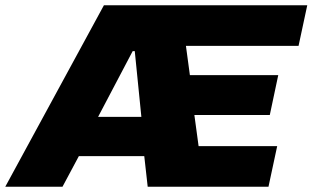

<svg xmlns="http://www.w3.org/2000/svg" viewBox="-73 -708 1185 728"><path d="M-53 0 321 -688H1092L1059 -534H632L647 -423H982L950 -272H664L680 -154H978L945 0H487L474 -116H226L164 0ZM299 -265H463L438 -514H430Z"/></svg>

Font: Saira SemiExpanded ExtraBold
Style: Italic
Weight: 800
Width: 6
Italic angle: -12°
Designer: Hector Gatti with collaboration of the Omnibus-Type team
Foundry: Omnibus-Type
Version: Version 1.101